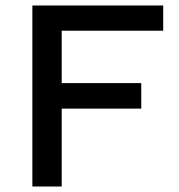

<svg xmlns="http://www.w3.org/2000/svg" viewBox="-20 -680 651 700"><path d="M575 -568H205V-377H495V-284H205V0H98V-660H575Z"/></svg>

Font: Elaine Sans Medium
Style: Regular
Weight: 500
Designer: Wei Huang
Foundry: Wei Huang
Version: Version 2.001;December 24, 2019;FontCreator 12.0.0.2547 64-b